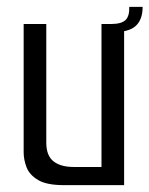

<svg xmlns="http://www.w3.org/2000/svg" viewBox="-20 -540 436 560"><path d="M167 0Q116 0 91 -15Q66 -30 57.5 -52Q49 -74 49 -96V-470H115V-124Q115 -86 136 -69.5Q157 -53 195 -53H276V-470H342V0ZM308 -446 304 -470Q334 -470 346 -481.5Q358 -493 357 -520H396Q396 -483 376 -464.5Q356 -446 308 -446Z"/></svg>

Font: Smooch Sans Medium
Style: Regular
Weight: 500
Designer: Robert E. Leuschke
Foundry: Robert E. Leuschke
Version: Version 1.010; ttfautohint (v1.8.3)